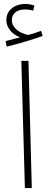

<svg xmlns="http://www.w3.org/2000/svg" viewBox="-20 -952 262 972"><path d="M14 -716C69 -729 147 -752 196 -770L188 -796C169 -789 147 -781 122 -775C79 -784 40 -811 40 -850C40 -880 61 -904 106 -904C121 -904 135 -902 148 -898L154 -924C140 -929 122 -932 106 -932C58 -932 12 -903 12 -850C12 -813 40 -778 82 -763C58 -757 38 -752 8 -744ZM106 0H141L124 -644H88Z"/></svg>

Font: Noto Sans Arabic ExtLt
Style: Regular
Weight: 200
Designer: Monotype Design Team, Nadine Chahine, Nizar Qandah and Khaled Hosny
Foundry: Monotype Imaging Inc.
Version: Version 2.012